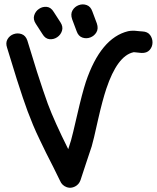

<svg xmlns="http://www.w3.org/2000/svg" viewBox="-20 -871 729 892"><path d="M291 -1Q310 5 328.5 -4.5Q347 -14 354 -34Q360 -54 378 -107Q396 -160 406 -191Q413 -213 436 -317Q456 -405 474 -459Q525 -611 599 -628Q600 -629 608 -628Q635 -625 637 -625Q662 -624 675 -638.5Q688 -653 688.5 -672.5Q689 -692 677.5 -708Q666 -724 641 -725Q636 -725 628 -726Q620 -727 618 -727Q594 -730 575 -726Q448 -695 379 -491Q362 -439 339 -339Q316 -239 310 -219Q305 -201 297 -178Q233 -306 202 -389Q183 -441 152 -537L107 -683Q99 -706 80.5 -712.5Q62 -719 43.5 -712.5Q25 -706 15 -689Q5 -672 13 -649L58 -503Q89 -406 108 -355Q120 -323 133.5 -290.5Q147 -258 165 -221L194 -161L228 -94Q250 -50 257 -35L259 -31Q268 -9 291 -1ZM177 -713Q190 -691 209.5 -689Q229 -687 245.5 -698Q262 -709 268 -728Q274 -747 261 -767L230 -815Q217 -837 197.5 -839Q178 -841 161.5 -830Q145 -819 139 -800Q133 -781 146 -761L177 -713ZM336 -726Q344 -703 362.5 -696.5Q381 -690 399.5 -697Q418 -704 428 -721Q438 -738 430 -762L409 -818Q401 -841 382.5 -847.5Q364 -854 345.5 -847Q327 -840 317 -823Q307 -806 315 -782L336 -726Z"/></svg>

Font: Balsamiq Sans
Style: Regular
Weight: 400
Designer: Michael Angeles
Foundry: Balsamiq SRL
Version: Version 1.020; ttfautohint (v1.8.4.7-5d5b);gftools[0.9.26]